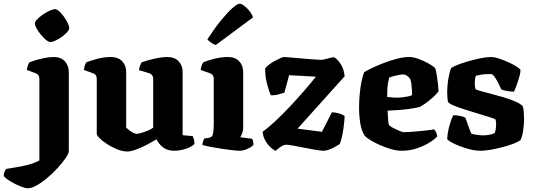

<svg xmlns="http://www.w3.org/2000/svg" viewBox="-130 -804 2852 1024"><path d="M18 200Q4 200 -22 189.5Q-48 179 -73 164Q-98 149 -110 135Q-110 122 -105.5 111.5Q-101 101 -97 97Q-58 91 -25.5 85Q7 79 33 71Q59 63 80 52V-385Q80 -394 75.5 -401.5Q71 -409 61 -413L13 -431Q15 -445 19.5 -456.5Q24 -468 27 -472Q38 -476 59 -482.5Q80 -489 106 -494.5Q132 -500 156 -500Q195 -500 216 -477Q237 -454 237 -419V2Q237 14 221 37.5Q205 61 180 89Q155 117 125 142.5Q95 168 67 184Q39 200 18 200ZM138 -580Q129 -580 115.5 -591Q102 -602 88.5 -618.5Q75 -635 65.5 -651.5Q56 -668 56 -679Q56 -689 68.5 -701.5Q81 -714 99 -726.5Q117 -739 135 -747Q153 -755 163 -755Q173 -755 186 -743.5Q199 -732 211 -715Q223 -698 231 -681.5Q239 -665 239 -654Q239 -645 228 -632.5Q217 -620 200.5 -608Q184 -596 167 -588Q150 -580 138 -580Z M550 4Q524 4 495.5 -7.5Q467 -19 442 -35Q417 -51 401.5 -66.5Q386 -82 386 -90V-385Q386 -395 381 -402.5Q376 -410 367 -413L317 -431Q319 -443 322 -453.5Q325 -464 331 -472Q348 -479 386 -489.5Q424 -500 461 -500Q500 -500 521.5 -477.5Q543 -455 543 -419V-123Q548 -118 558.5 -110Q569 -102 580 -96Q591 -90 598 -90Q605 -90 621.5 -94.5Q638 -99 656.5 -106.5Q675 -114 687 -123V-385Q687 -394 682 -401.5Q677 -409 668 -413L611 -430Q613 -445 618 -456.5Q623 -468 626 -472Q637 -476 660 -482.5Q683 -489 710.5 -494.5Q738 -500 762 -500Q801 -500 822.5 -477.5Q844 -455 844 -419V-83L898 -78Q901 -72 904 -61.5Q907 -51 907 -37Q902 -29 884.5 -20Q867 -11 844 -5.5Q821 0 801 0Q762 0 739 -18.5Q716 -37 705 -61Q687 -50 657 -34Q627 -18 597 -7Q567 4 550 4Z M1148 0Q1137 0 1109.5 -3Q1082 -6 1049.5 -11Q1017 -16 989 -21.5Q961 -27 949 -31Q949 -38 952.5 -48Q956 -58 959 -65L984 -69Q994 -71 999.5 -76.5Q1005 -82 1007.5 -98Q1010 -114 1010 -147V-385Q1010 -395 1005 -402.5Q1000 -410 991 -413L940 -431Q942 -443 945 -453.5Q948 -464 955 -472Q973 -480 1011 -490Q1049 -500 1085 -500Q1124 -500 1145.5 -477.5Q1167 -455 1167 -419V-128Q1167 -107 1161 -92Q1155 -77 1151 -72L1215 -64Q1217 -59 1219.5 -50.5Q1222 -42 1222 -32Q1217 -25 1203.5 -17Q1190 -9 1175.5 -4.5Q1161 0 1148 0ZM1021 -564Q1007 -568 994.5 -577.5Q982 -587 976 -594Q1012 -650 1046.5 -692.5Q1081 -735 1108 -759.5Q1135 -784 1148 -784Q1158 -784 1172.5 -773Q1187 -762 1200.5 -745.5Q1214 -729 1219 -711Z M1340 0Q1335 0 1318 -14Q1301 -28 1286.5 -51.5Q1272 -75 1271 -102Q1301 -123 1338.5 -158Q1376 -193 1415.5 -235Q1455 -277 1491 -318.5Q1527 -360 1555 -395L1412 -403L1387 -310Q1376 -306 1355.5 -300.5Q1335 -295 1314 -296Q1304 -319 1294 -357.5Q1284 -396 1284 -438Q1290 -448 1304.5 -459Q1319 -470 1335.5 -479Q1352 -488 1365.5 -494Q1379 -500 1384 -500Q1389 -500 1408 -498.5Q1427 -497 1453 -494.5Q1479 -492 1505.5 -490Q1532 -488 1553 -486.5Q1574 -485 1583 -485Q1592 -485 1606.5 -489Q1621 -493 1635 -496.5Q1649 -500 1652 -498Q1668 -491 1686.5 -463Q1705 -435 1708 -397L1457 -118L1587 -101L1640 -205Q1660 -205 1679 -199Q1698 -193 1708 -185Q1708 -179 1706.5 -161.5Q1705 -144 1702 -121Q1699 -98 1694 -75.5Q1689 -53 1682 -36Q1672 -29 1656.5 -20.5Q1641 -12 1624.5 -6Q1608 0 1597 0Q1582 0 1553 -5Q1524 -10 1493 -16Q1462 -22 1435.5 -27Q1409 -32 1399 -32Q1385 -32 1374 -25.5Q1363 -19 1340 0Z M2012 0Q1985 0 1953 -9.5Q1921 -19 1891.5 -32.5Q1862 -46 1841 -59.5Q1820 -73 1815 -80Q1798 -106 1791.5 -146.5Q1785 -187 1785 -230Q1785 -267 1788.5 -303.5Q1792 -340 1798.5 -371Q1805 -402 1812 -419Q1826 -428 1854.5 -441.5Q1883 -455 1918 -468.5Q1953 -482 1988.5 -491Q2024 -500 2053 -500Q2074 -500 2101.5 -490Q2129 -480 2154.5 -466Q2180 -452 2191 -440Q2196 -425 2200 -400Q2204 -375 2206.5 -351.5Q2209 -328 2209 -317Q2195 -299 2176.5 -282.5Q2158 -266 2139.5 -253Q2121 -240 2107 -233Q2080 -227 2051 -223Q2022 -219 1993 -217Q1964 -215 1937 -214Q1939 -180 1940.5 -160.5Q1942 -141 1946 -136Q1949 -132 1959 -126Q1969 -120 1982 -114Q1995 -108 2006.5 -103.5Q2018 -99 2024 -99Q2039 -99 2059 -100.5Q2079 -102 2101.5 -104Q2124 -106 2145.5 -108.5Q2167 -111 2185 -114Q2190 -109 2195 -100Q2200 -91 2202 -77Q2191 -63 2162.5 -45Q2134 -27 2095.5 -13.5Q2057 0 2012 0ZM1994 -283Q2007 -284 2020 -285.5Q2033 -287 2045.5 -289.5Q2058 -292 2068 -297Q2068 -308 2067 -324Q2066 -340 2064 -356.5Q2062 -373 2057 -384Q2051 -392 2044 -397.5Q2037 -403 2030.5 -405Q2024 -407 2020 -407Q2013 -407 1998.5 -404.5Q1984 -402 1969.5 -398Q1955 -394 1946 -390Q1942 -377 1939 -358Q1936 -339 1935.5 -320.5Q1935 -302 1935 -287Q1950 -285 1965 -284Q1980 -283 1994 -283Z M2432 0Q2406 0 2376.5 -7.5Q2347 -15 2320 -25.5Q2293 -36 2275 -46.5Q2257 -57 2255 -63Q2257 -98 2267 -134Q2277 -170 2288 -190Q2309 -189 2327 -185Q2345 -181 2352 -176Q2358 -160 2366.5 -135.5Q2375 -111 2384 -91Q2395 -87 2416 -84.5Q2437 -82 2447 -82Q2459 -82 2476 -84.5Q2493 -87 2508 -94Q2511 -100 2513.5 -113Q2516 -126 2516 -140Q2516 -148 2515 -156Q2514 -164 2513 -166Q2510 -170 2485 -178Q2460 -186 2423.5 -197Q2387 -208 2350.5 -219.5Q2314 -231 2288 -242Q2262 -253 2259 -262Q2257 -271 2256 -286.5Q2255 -302 2255 -314Q2255 -347 2261 -383Q2267 -419 2276 -441Q2287 -449 2312.5 -459Q2338 -469 2370 -478Q2402 -487 2433.5 -493.5Q2465 -500 2490 -500Q2507 -500 2532.5 -491.5Q2558 -483 2584 -471Q2610 -459 2628 -447Q2646 -435 2646 -430Q2646 -417 2640 -395.5Q2634 -374 2626 -352Q2618 -330 2611 -315Q2585 -316 2567.5 -320Q2550 -324 2543 -328Q2529 -361 2514 -385Q2499 -409 2490 -409Q2475 -409 2461.5 -408.5Q2448 -408 2435 -405.5Q2422 -403 2408 -400Q2404 -388 2403 -377.5Q2402 -367 2402 -359Q2402 -350 2403 -343.5Q2404 -337 2406 -329Q2410 -325 2433 -318.5Q2456 -312 2489.5 -303.5Q2523 -295 2558 -284.5Q2593 -274 2620 -262Q2647 -250 2658 -237Q2662 -226 2663.5 -206.5Q2665 -187 2665 -171Q2665 -138 2659.5 -103.5Q2654 -69 2645 -56Q2633 -47 2608 -37.5Q2583 -28 2551 -19.5Q2519 -11 2487.5 -5.5Q2456 0 2432 0Z"/></svg>

Font: Texturina 12pt ExtraBold
Style: Regular
Weight: 800
Designer: Guillermo Torres Carreño
Foundry: Omnibus-Type
Version: Version 1.002